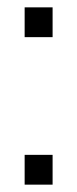

<svg xmlns="http://www.w3.org/2000/svg" viewBox="-20 -502 210 522"><path d="M47 -482H123V-401H47ZM47 -81H123V0H47Z"/></svg>

Font: Overused Grotesk Book
Style: Regular
Weight: 350
Version: Version 0.003